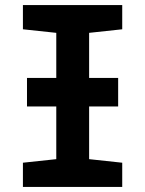

<svg xmlns="http://www.w3.org/2000/svg" viewBox="-20 -734 570 754"><path d="M70 0V-95L201 -109V-316H86V-428H201V-605L70 -619V-714H460V-619L330 -605V-428H444V-316H330V-109L460 -95V0Z"/></svg>

Font: Noto Sans Mono Condensed
Style: Bold
Weight: 700
Width: 3
Designer: Monotype Design Team
Foundry: Monotype Imaging Inc.
Version: Version 2.014